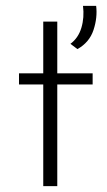

<svg xmlns="http://www.w3.org/2000/svg" viewBox="-20 -637 365 657"><path d="M128 -563H176V-386H297V-348H176V0H128V-348H45V-386H128ZM245 -469 221 -487Q248 -507 258.5 -542Q269 -577 264 -617H309Q314 -577 300 -534.5Q286 -492 245 -469Z"/></svg>

Font: Synthetic Light
Style: Regular
Weight: 300
Designer: Santiago Orozco
Foundry: Typemade
Version: Version 2.000; ttfautohint (v1.8.4.7-5d5b)